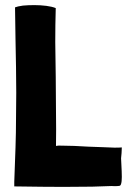

<svg xmlns="http://www.w3.org/2000/svg" viewBox="-20 -732 501 755"><path d="M456.1 -109.4Q457 -120.1 458 -129.9Q459 -140.6 459 -152.3Q451.2 -151.4 430.7 -151.4Q410.2 -152.3 382.8 -153.3Q357.4 -154.3 327.1 -155.3Q297.9 -157.2 272.5 -158.2Q246.1 -159.2 226.6 -159.2Q207 -160.2 200.2 -158.2Q200.2 -158.2 200.2 -159.2Q201.2 -222.7 200.2 -291Q200.2 -360.4 199.2 -428.7Q198.2 -498 197.3 -566.4Q197.3 -634.8 199.2 -700.2Q184.6 -706.1 162.1 -709Q138.7 -711.9 115.2 -711.9Q90.8 -711.9 70.3 -710Q48.8 -707 39.1 -703.1Q40 -632.8 41 -575.2Q42 -517.6 43 -466.8Q43.9 -416 43.9 -367.2Q43.9 -318.4 43 -264.6Q43 -212.9 41 -152.3Q39.1 -91.8 36.1 -16.6Q36.1 -10.7 36.1 1Q157.2 2.9 229.5 2.9Q301.8 2.9 342.8 2Q384.8 1 402.3 0Q419.9 -1 430.7 0Q442.4 0 448.2 -1Q454.1 -1 456.1 -8.8Q459 -17.6 459 -36.1Q459 -54.7 457 -90.8Q456.1 -98.6 456.1 -109.4Z"/></svg>

Font: Londrina Solid
Style: NNS
Weight: 400
Designer: Marcelo Magalhaes
Version: Version 1.002